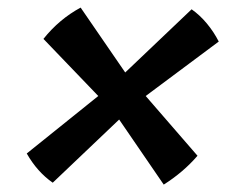

<svg xmlns="http://www.w3.org/2000/svg" viewBox="-20 -528 640 506"><path d="M192.5 -508 310 -337 485 -503.5Q507 -488 525.2 -466Q543.5 -444 556.5 -418.5L364 -275L500.5 -117.5Q463 -74 411.5 -41.5L294 -213L119 -46.5Q78 -75 50.5 -123.5L239 -275L94.5 -425.5Q136 -477.5 192.5 -508Z"/></svg>

Font: JuliaMono BoldItalic
Style: Regular
Weight: 700
Italic angle: -9°
Monospace: yes
Designer: cormullion
Foundry: corm
Version: Version 0.049; ttfautohint (v1.8.4)